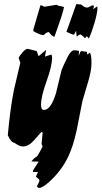

<svg xmlns="http://www.w3.org/2000/svg" viewBox="-20 -714 495 936"><path d="M405 -461 404 -454 406 -448 417 -457Q426 -452 426 -406Q426 -369 409 -313Q385 -234 382 -222Q368 -151 354 -80Q337 -1 312 51Q280 117 225 168Q188 202 172 202Q172 202 166 201L160 195Q161 191 166.5 181Q172 171 172 166L171 161L155 147L165 125L141 124L140 119Q148 105 166 78L168 74L133 73Q146 56 161 48Q177 23 188 -1Q182 -9 183 -17L188 -67L182 -71Q162 -48 142 -26Q118 0 91 0Q75 0 50 -18Q34 -19 18 -55Q30 -187 48 -276Q59 -320 79 -408L71 -431Q75 -442 90 -459Q105 -476 115 -476Q115 -476 159 -465L168 -440L205 -471L199 -438L230 -448Q234 -443 234 -433Q234 -393 207 -318Q180 -243 180 -203Q180 -178 194 -178Q228 -178 253 -260Q267 -316 280 -372Q286 -389 311 -439Q327 -469 341 -469Q349 -469 365 -466L364 -442Q372 -465 376 -465ZM403 -538Q401 -533 394 -528Q388 -535 374 -546Q363 -545 354 -535L351 -563Q349 -562 345.5 -553.5Q342 -545 340 -545Q333 -545 304 -559L352 -694L376 -692Q391 -677 406 -677Q410 -677 419 -682.5Q428 -688 432 -688Q438 -688 438 -680Q438 -684 434 -669Q438 -671 454 -683Q455 -679 455 -675Q455 -651 440 -600Q426 -553 413 -526ZM231 -542 218 -558Q202 -555 194 -543H191Q176 -543 143 -562L142 -568L177 -688H183L196 -681L257 -691L264 -686Q273 -685 292 -680Q290 -658 245 -534Z"/></svg>

Font: Ode an Erik AH
Style: Regular
Weight: 400
Designer: Andreas Höfeld
Foundry: Fontgrube AH
Version: Version 2.00